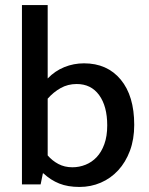

<svg xmlns="http://www.w3.org/2000/svg" viewBox="-20 -731 589 761"><path d="M512 -236Q512 -179 495 -133.5Q478 -88 448.5 -56Q419 -24 379.5 -7Q340 10 295 10Q249 10 215 -3.5Q181 -17 152 -44H150L141 0H67V-711H169V-420Q198 -450 235 -465Q272 -480 313 -480Q405 -480 458.5 -415.5Q512 -351 512 -236ZM405 -234Q405 -310 373 -354Q341 -398 284 -398Q249 -398 220.5 -382Q192 -366 169 -340V-115Q187 -94 211.5 -81Q236 -68 267 -68Q294 -68 319 -78Q344 -88 363 -108Q382 -128 393.5 -159.5Q405 -191 405 -234Z"/></svg>

Font: Mukta Vaani Medium
Style: Regular
Weight: 500
Designer: Noopur Datye, Girish Dalvi, Yashodeep Gholap, Pallavi Karambelkar
Foundry: Ek Type
Version: Version 2.538;PS 1.000;hotconv 16.6.51;makeotf.lib2.5.65220;